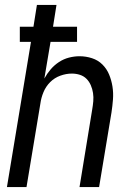

<svg xmlns="http://www.w3.org/2000/svg" viewBox="-20 -755 540 775"><path d="M8 0 105 -586H60V-647H115L129 -735H208L194 -647H291V-586H184L159 -438Q170 -458 184.5 -475Q199 -492 218 -504.5Q237 -517 258.5 -522.5Q280 -528 301 -528Q327 -528 351.5 -520Q376 -512 393.5 -494.5Q411 -477 420.5 -454Q430 -431 434 -405.5Q438 -380 436 -353.5Q434 -327 430 -301L380 0H301L352 -312Q355 -329 356.5 -346Q358 -363 355.5 -379.5Q353 -396 346.5 -411Q340 -426 329 -437Q318 -448 302.5 -453Q287 -458 270 -458Q247 -458 223.5 -449.5Q200 -441 182.5 -423.5Q165 -406 155.5 -383Q146 -360 143 -337L87 0Z"/></svg>

Font: Iosevka Oblique
Style: Regular
Weight: 400
Italic angle: -9°
Monospace: yes
Designer: Belleve Invis
Foundry: Belleve Invis
Version: Version 32.5.0; ttfautohint (v1.8.4)